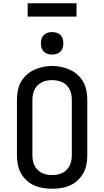

<svg xmlns="http://www.w3.org/2000/svg" viewBox="-20 -1151 640 1179"><path d="M300 8Q272 8 244 3.5Q216 -1 190 -12.5Q164 -24 143 -43.5Q122 -63 108.5 -87.5Q95 -112 89.5 -140Q84 -168 84 -196V-539Q84 -567 89.5 -595Q95 -623 108.5 -647.5Q122 -672 143.5 -691.5Q165 -711 190.5 -722.5Q216 -734 244 -740Q272 -746 300 -746Q328 -746 356 -740Q384 -734 409.5 -722.5Q435 -711 456.5 -691.5Q478 -672 491.5 -647.5Q505 -623 510.5 -595Q516 -567 516 -539V-196Q516 -168 510.5 -140Q505 -112 491.5 -87.5Q478 -63 457 -43.5Q436 -24 410 -12.5Q384 -1 356 3.5Q328 8 300 8ZM300 -76Q316 -76 332 -79Q348 -82 362.5 -89Q377 -96 388.5 -107.5Q400 -119 407.5 -133.5Q415 -148 418 -164Q421 -180 421 -196V-539Q421 -555 418 -571Q415 -587 407.5 -601.5Q400 -616 388.5 -628Q377 -640 362 -646.5Q347 -653 331 -656Q315 -659 298 -659Q282 -659 266.5 -656Q251 -653 236.5 -645.5Q222 -638 210.5 -626.5Q199 -615 192 -600.5Q185 -586 182 -570.5Q179 -555 179 -539V-196Q179 -180 182 -164Q185 -148 192.5 -133.5Q200 -119 211.5 -107.5Q223 -96 237.5 -89Q252 -82 268 -79Q284 -76 300 -76ZM300 -816Q286 -816 272.5 -820Q259 -824 249 -834Q239 -844 235 -857.5Q231 -871 231 -885Q231 -899 235 -912.5Q239 -926 249 -936Q259 -946 272.5 -950Q286 -954 300 -954Q314 -954 327.5 -950Q341 -946 351 -936Q361 -926 365 -912.5Q369 -899 369 -885Q369 -871 365 -857.5Q361 -844 351 -834Q341 -824 327.5 -820Q314 -816 300 -816ZM150 -1049V-1131H450V-1049Z"/></svg>

Font: Iosevka Slab Medium Extended
Style: Regular
Weight: 500
Width: 7
Monospace: yes
Designer: Belleve Invis
Foundry: Belleve Invis
Version: Version 11.1.1; ttfautohint (v1.8.3)